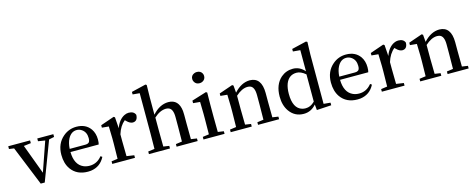

<svg xmlns="http://www.w3.org/2000/svg" viewBox="-40 -1548 5666 2297"><g transform="rotate(-15 2792.5 -399.5)"><path d="M554.7 -526.4V-492.2L489.3 -478.5L305.7 5.9H255.9L57.6 -483.4L-3.9 -492.2V-526.4H266.6V-492.2L177.7 -481.4L314.5 -113.3L441.4 -478.5L355.5 -492.2V-526.4Z M698.2 -305.7H894.5Q942.4 -305.7 949.2 -345.7Q951.2 -356.4 951.2 -371.1Q951.2 -446.3 898.4 -482.4Q870.1 -502 835.9 -502Q767.6 -502 728.5 -428.7Q702.1 -378.9 698.2 -305.7ZM1046.9 -266.6H697.3Q700.2 -108.4 802.7 -63.5Q836.9 -48.8 877.9 -48.8Q966.8 -48.8 1026.4 -120.1Q1029.3 -123 1031.2 -126L1050.8 -112.3Q995.1 -2.9 876 12.7Q858.4 14.6 840.8 14.6Q703.1 14.6 632.8 -84Q583 -155.3 583 -261.7Q583 -400.4 677.7 -480.5Q749 -541 842.8 -541Q958 -541 1016.6 -458Q1053.7 -403.3 1053.7 -328.1Q1053.7 -288.1 1046.9 -266.6Z M1319.3 -530.3 1329.1 -392.6Q1364.3 -491.2 1435.5 -527.3Q1462.9 -541 1489.3 -541Q1553.7 -541 1572.3 -495.1Q1573.2 -492.2 1573.2 -491.2Q1570.3 -416 1509.8 -415Q1473.6 -416 1436.5 -454.1L1423.8 -466.8Q1359.4 -415 1329.1 -316.4V-232.4Q1329.1 -210.9 1332 -45.9L1424.8 -32.2V0H1143.6V-32.2L1220.7 -43Q1223.6 -127.9 1223.6 -232.4V-295.9Q1223.6 -352.5 1219.7 -443.4L1135.7 -451.2V-481.4L1304.7 -540Z M2128.9 -43 2201.2 -32.2V0H1940.4V-32.2L2017.6 -43Q2019.5 -154.3 2019.5 -232.4V-345.7Q2019.5 -450.2 1964.8 -466.8Q1950.2 -471.7 1932.6 -471.7Q1859.4 -470.7 1785.2 -402.3V-232.4Q1785.2 -154.3 1787.1 -43L1858.4 -32.2V0H1597.7V-32.2L1677.7 -43Q1679.7 -156.2 1679.7 -232.4V-732.4L1593.8 -740.2V-771.5L1772.5 -814.5L1786.1 -805.7L1783.2 -649.4V-438.5Q1873 -540 1980.5 -541Q2108.4 -541 2125 -392.6Q2127 -369.1 2127 -343.8V-232.4Q2127 -154.3 2128.9 -43Z M2404.3 -662.1Q2358.4 -662.1 2338.9 -699.2Q2330.1 -714.8 2330.1 -732.4Q2330.1 -776.4 2371.1 -793.9Q2386.7 -800.8 2404.3 -800.8Q2450.2 -800.8 2469.7 -764.6Q2477.5 -749 2477.5 -732.4Q2477.5 -689.5 2438.5 -669.9Q2421.9 -662.1 2404.3 -662.1ZM2461.9 -43 2534.2 -32.2V0H2273.4V-32.2L2351.6 -43Q2353.5 -156.2 2353.5 -232.4V-295.9Q2353.5 -373 2350.6 -444.3L2265.6 -452.1V-483.4L2448.2 -540L2461.9 -530.3L2460 -380.9V-232.4Q2460 -154.3 2461.9 -43Z M3137.7 -43 3210 -32.2V0H2949.2V-32.2L3027.3 -43Q3029.3 -154.3 3029.3 -232.4V-345.7Q3029.3 -449.2 2976.6 -466.8Q2960.9 -471.7 2942.4 -471.7Q2873 -470.7 2796.9 -401.4V-232.4Q2796.9 -208 2799.8 -43L2871.1 -32.2V0H2610.4V-32.2L2688.5 -43Q2691.4 -127.9 2691.4 -232.4V-295.9Q2691.4 -352.5 2687.5 -443.4L2603.5 -451.2V-481.4L2772.5 -540L2787.1 -530.3L2794.9 -440.4Q2884.8 -540 2990.2 -541Q3134.8 -539.1 3135.7 -344.7V-232.4Q3135.7 -154.3 3137.7 -43Z M3665 -96.7V-433.6Q3606.4 -483.4 3554.7 -483.4Q3458 -483.4 3419.9 -386.7Q3400.4 -335 3400.4 -262.7Q3400.4 -81.1 3508.8 -49.8Q3529.3 -43.9 3551.8 -43.9Q3612.3 -43.9 3661.1 -92.8Q3663.1 -94.7 3665 -96.7ZM3771.5 -40 3855.5 -32.2V0L3674.8 10.7L3668 -59.6Q3605.5 14.6 3513.7 14.6Q3402.3 14.6 3337.9 -76.2Q3286.1 -149.4 3286.1 -258.8Q3286.1 -408.2 3376 -487.3Q3439.5 -541 3524.4 -541Q3609.4 -540 3668.9 -470.7V-732.4L3579.1 -740.2V-771.5L3760.7 -814.5L3776.4 -805.7L3771.5 -650.4Z M4037.1 -305.7H4233.4Q4281.2 -305.7 4288.1 -345.7Q4290 -356.4 4290 -371.1Q4290 -446.3 4237.3 -482.4Q4209 -502 4174.8 -502Q4106.4 -502 4067.4 -428.7Q4041 -378.9 4037.1 -305.7ZM4385.7 -266.6H4036.1Q4039.1 -108.4 4141.6 -63.5Q4175.8 -48.8 4216.8 -48.8Q4305.7 -48.8 4365.2 -120.1Q4368.2 -123 4370.1 -126L4389.6 -112.3Q4334 -2.9 4214.8 12.7Q4197.3 14.6 4179.7 14.6Q4042 14.6 3971.7 -84Q3921.9 -155.3 3921.9 -261.7Q3921.9 -400.4 4016.6 -480.5Q4087.9 -541 4181.6 -541Q4296.9 -541 4355.5 -458Q4392.6 -403.3 4392.6 -328.1Q4392.6 -288.1 4385.7 -266.6Z M4658.2 -530.3 4668 -392.6Q4703.1 -491.2 4774.4 -527.3Q4801.8 -541 4828.1 -541Q4892.6 -541 4911.1 -495.1Q4912.1 -492.2 4912.1 -491.2Q4909.2 -416 4848.6 -415Q4812.5 -416 4775.4 -454.1L4762.7 -466.8Q4698.2 -415 4668 -316.4V-232.4Q4668 -210.9 4670.9 -45.9L4763.7 -32.2V0H4482.4V-32.2L4559.6 -43Q4562.5 -127.9 4562.5 -232.4V-295.9Q4562.5 -352.5 4558.6 -443.4L4474.6 -451.2V-481.4L4643.6 -540Z M5485.4 -43 5557.6 -32.2V0H5296.9V-32.2L5375 -43Q5377 -154.3 5377 -232.4V-345.7Q5377 -449.2 5324.2 -466.8Q5308.6 -471.7 5290 -471.7Q5220.7 -470.7 5144.5 -401.4V-232.4Q5144.5 -208 5147.5 -43L5218.8 -32.2V0H4958V-32.2L5036.1 -43Q5039.1 -127.9 5039.1 -232.4V-295.9Q5039.1 -352.5 5035.2 -443.4L4951.2 -451.2V-481.4L5120.1 -540L5134.8 -530.3L5142.6 -440.4Q5232.4 -540 5337.9 -541Q5482.4 -539.1 5483.4 -344.7V-232.4Q5483.4 -154.3 5485.4 -43Z"/></g></svg>

Font: GenYoMin JP SemiBold
Style: Regular
Weight: 600
Version: Version 1.001;PS 1;hotconv 16.6.51;makeotf.lib2.5.65220 DEVE